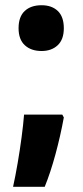

<svg xmlns="http://www.w3.org/2000/svg" viewBox="-20 -577 316 734"><path d="M51 -469Q51 -513 74.5 -535Q98 -557 139 -557Q178 -557 201 -535Q224 -513 224 -469Q224 -426 200.5 -404Q177 -382 139 -382Q99 -382 75 -404Q51 -426 51 -469ZM224 -128Q211 -57 192 13Q173 83 151 137H30Q39 96 47.5 46.5Q56 -3 62.5 -52Q69 -101 72 -139H218Z"/></svg>

Font: Noto Sans Lao UI Cond ExtBd
Style: Regular
Weight: 800
Width: 3
Designer: Monotype Design Team
Foundry: Monotype Imaging Inc.
Version: Version 2.000; ttfautohint (v1.8.4.7-5d5b)